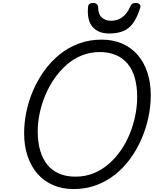

<svg xmlns="http://www.w3.org/2000/svg" viewBox="-20 -1274 1057 1313"><path d="M483 19Q406 19 343.5 -8Q281 -35 237 -85Q193 -135 169 -205.5Q145 -276 145 -363Q145 -435 160.5 -510Q176 -585 207 -656.5Q238 -728 283 -790.5Q328 -853 387 -901Q446 -949 518.5 -976Q591 -1003 675 -1003Q752 -1003 814 -976.5Q876 -950 920 -900Q964 -850 987.5 -780Q1011 -710 1011 -623Q1011 -546 994.5 -469.5Q978 -393 946.5 -321Q915 -249 869.5 -187Q824 -125 765.5 -79Q707 -33 636 -7Q565 19 483 19ZM496 -66Q562 -66 618.5 -88.5Q675 -111 722 -151.5Q769 -192 805.5 -244.5Q842 -297 867 -358.5Q892 -420 905 -484Q918 -548 918 -611Q918 -685 901.5 -742.5Q885 -800 852 -839Q819 -878 771.5 -898Q724 -918 662 -918Q598 -918 541 -895.5Q484 -873 437 -832Q390 -791 353 -738Q316 -685 290.5 -624.5Q265 -564 251.5 -500.5Q238 -437 238 -375Q238 -301 255 -243.5Q272 -186 304.5 -146.5Q337 -107 385 -86.5Q433 -66 496 -66ZM726 -1045Q652 -1045 613 -1090Q574 -1135 582 -1226Q583 -1241 592.5 -1247.5Q602 -1254 617 -1254Q632 -1254 641 -1246.5Q650 -1239 651 -1226Q651 -1177 676 -1154.5Q701 -1132 739 -1132Q786 -1132 818.5 -1158Q851 -1184 868 -1224Q876 -1242 884.5 -1248Q893 -1254 907 -1254Q925 -1254 934.5 -1245Q944 -1236 939 -1221Q918 -1154 890 -1115.5Q862 -1077 822 -1061Q782 -1045 726 -1045Z"/></svg>

Font: Playwrite AU SA
Style: Regular
Weight: 400
Designer: Veronika Burian, José Scaglione
Foundry: TypeTogether
Version: Version 1.002